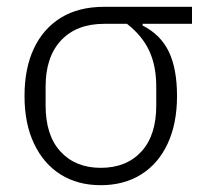

<svg xmlns="http://www.w3.org/2000/svg" viewBox="-20 -532 610 564"><path d="M544 -462H399V-457Q452 -430 476 -380Q500 -330 500 -250Q500 -169 472.5 -110Q445 -51 394.5 -19.5Q344 12 276 12Q208 12 158 -19.5Q108 -51 80 -110Q52 -169 52 -250Q52 -331 79.5 -389.5Q107 -448 159 -480Q211 -512 286 -512H544ZM353 -462H286Q205 -462 159.5 -413.5Q114 -365 114 -278V-222Q114 -134 158 -86.5Q202 -39 276 -39Q351 -39 395 -86.5Q439 -134 439 -222V-278Q439 -338 418.5 -382.5Q398 -427 353 -462Z"/></svg>

Font: IBM Plex Sans Light
Style: Regular
Weight: 300
Designer: Mike Abbink, Paul van der Laan, Pieter van Rosmalen
Foundry: Bold Monday
Version: Version 3.201